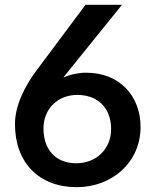

<svg xmlns="http://www.w3.org/2000/svg" viewBox="-20 -763 636 795"><path d="M296 -87C208 -87 160 -146 160 -231C160 -312 219 -370 300 -370C385 -370 440 -316 440 -229C440 -143 376 -87 296 -87ZM42 -249C42 -90 141 12 298 12C444 12 562 -91 562 -237C562 -366 475 -462 337 -462C305 -462 272 -455 242 -442L485 -743H334L131 -471C84 -408 42 -328 42 -249Z"/></svg>

Font: Bithumb Trading Sans Semibold
Style: Regular
Weight: 600
Designer: HamHyungwon
Foundry: Bithumb
Version: Version 1.100;Glyphs 3.1.2 (3151)